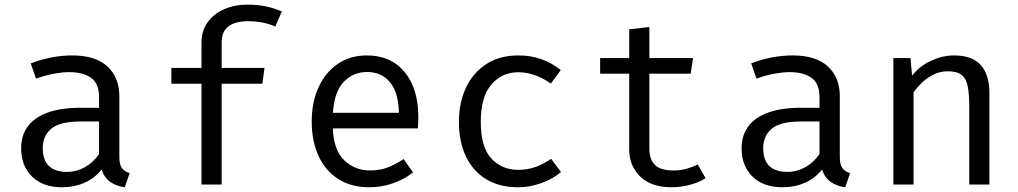

<svg xmlns="http://www.w3.org/2000/svg" viewBox="-20 -788 4348 820"><path d="M489.7 -117.9Q489.7 -85.1 500.5 -70.3Q511.3 -55.4 533.8 -48.7L512.8 11.8Q477.9 7.2 451.8 -10.5Q425.6 -28.2 413.8 -64.1Q384.6 -26.7 340.8 -7.4Q296.9 11.8 244.6 11.8Q163.6 11.8 116.9 -33.8Q70.3 -79.5 70.3 -154.9Q70.3 -238.5 135.4 -283.1Q200.5 -327.7 323.6 -327.7H403.1V-372.8Q403.1 -431.3 369 -455.6Q334.9 -480 274.4 -480Q247.7 -480 211.8 -473.6Q175.9 -467.2 133.8 -452.3L111.3 -517.4Q160.5 -535.9 204.4 -543.6Q248.2 -551.3 287.7 -551.3Q388.2 -551.3 439 -504.1Q489.7 -456.9 489.7 -376.9ZM266.7 -53.8Q306.7 -53.8 342.8 -74.1Q379 -94.4 403.1 -130.3V-269.2H325.1Q235.9 -269.2 199.2 -238.5Q162.6 -207.7 162.6 -155.9Q162.6 -53.8 266.7 -53.8Z M1037.4 -768.2Q1081 -768.2 1116.4 -760.5Q1151.8 -752.8 1183.6 -739L1155.9 -674.9Q1129.7 -686.2 1100.3 -691.8Q1070.8 -697.4 1040 -697.4Q926.7 -697.4 926.7 -607.7V-497.9H1109.7L1100.5 -430.3H926.7V0H840.5V-430.3H711.8V-497.9H840.5V-605.6Q840.5 -655.9 866.4 -692.3Q892.3 -728.7 936.9 -748.5Q981.5 -768.2 1037.4 -768.2Z M1401.5 -239.5Q1405.1 -145.6 1451 -102.8Q1496.9 -60 1559.5 -60Q1601 -60 1634.4 -72.3Q1667.7 -84.6 1703.6 -108.7L1744.1 -51.8Q1706.7 -22.1 1657.9 -5.1Q1609.2 11.8 1558.5 11.8Q1479.5 11.8 1424.4 -23.6Q1369.2 -59 1340.3 -122.3Q1311.3 -185.6 1311.3 -269.2Q1311.3 -351.3 1340.3 -414.9Q1369.2 -478.5 1422.3 -514.9Q1475.4 -551.3 1547.2 -551.3Q1649.2 -551.3 1707.9 -480.5Q1766.7 -409.7 1766.7 -286.7Q1766.7 -272.8 1765.9 -260.5Q1765.1 -248.2 1764.6 -239.5ZM1548.2 -480.5Q1488.2 -480.5 1447.7 -437.9Q1407.2 -395.4 1402.1 -306.2H1683.6Q1682.1 -392.8 1645.6 -436.7Q1609.2 -480.5 1548.2 -480.5Z M2193.3 -62.6Q2233.8 -62.6 2269 -75.6Q2304.1 -88.7 2333.8 -109.7L2375.9 -53.3Q2340.5 -23.1 2290.8 -5.6Q2241 11.8 2193.3 11.8Q2112.8 11.8 2056.2 -22.8Q1999.5 -57.4 1969.7 -120.3Q1940 -183.1 1940 -267.7Q1940 -348.7 1969.7 -412.8Q1999.5 -476.9 2056.4 -514.1Q2113.3 -551.3 2194.4 -551.3Q2297.4 -551.3 2374.9 -488.7L2332.8 -431.3Q2262.6 -479.5 2193.3 -479.5Q2123.6 -479.5 2078.5 -426.9Q2033.3 -374.4 2033.3 -267.7Q2033.3 -159.5 2078.5 -111Q2123.6 -62.6 2193.3 -62.6Z M2993.3 -27.2Q2965.6 -8.7 2926.2 1.5Q2886.7 11.8 2848.7 11.8Q2761.5 11.8 2714.4 -33.8Q2667.2 -79.5 2667.2 -151.3V-473.3H2543.1V-540H2667.2V-662.6L2753.3 -672.8V-540H2940L2929.7 -473.3H2753.3V-152.3Q2753.3 -107.2 2777.2 -83.6Q2801 -60 2856.4 -60Q2886.7 -60 2912.3 -67.2Q2937.9 -74.4 2960 -85.6Z M3566.7 -117.9Q3566.7 -85.1 3577.4 -70.3Q3588.2 -55.4 3610.8 -48.7L3589.7 11.8Q3554.9 7.2 3528.7 -10.5Q3502.6 -28.2 3490.8 -64.1Q3461.5 -26.7 3417.7 -7.4Q3373.8 11.8 3321.5 11.8Q3240.5 11.8 3193.8 -33.8Q3147.2 -79.5 3147.2 -154.9Q3147.2 -238.5 3212.3 -283.1Q3277.4 -327.7 3400.5 -327.7H3480V-372.8Q3480 -431.3 3445.9 -455.6Q3411.8 -480 3351.3 -480Q3324.6 -480 3288.7 -473.6Q3252.8 -467.2 3210.8 -452.3L3188.2 -517.4Q3237.4 -535.9 3281.3 -543.6Q3325.1 -551.3 3364.6 -551.3Q3465.1 -551.3 3515.9 -504.1Q3566.7 -456.9 3566.7 -376.9ZM3343.6 -53.8Q3383.6 -53.8 3419.7 -74.1Q3455.9 -94.4 3480 -130.3V-269.2H3402.1Q3312.8 -269.2 3276.2 -238.5Q3239.5 -207.7 3239.5 -155.9Q3239.5 -53.8 3343.6 -53.8Z M3795.4 0V-540H3868.7L3875.4 -465.1Q3908.2 -506.7 3957.4 -529Q4006.7 -551.3 4053.8 -551.3Q4133.3 -551.3 4169.5 -509.2Q4205.6 -467.2 4205.6 -392.3V0H4119.5V-328.7Q4119.5 -384.1 4113.3 -417.9Q4107.2 -451.8 4087.4 -467.7Q4067.7 -483.6 4027.2 -483.6Q3995.4 -483.6 3967.4 -469.7Q3939.5 -455.9 3917.7 -435.1Q3895.9 -414.4 3881.5 -393.3V0Z"/></svg>

Font: FiraCode Nerd Font
Style: Regular
Weight: 400
Designer: Carrois Corporate, Edenspiekermann AG, Nikita Prokopov
Foundry: Carrois Corporate, Edenspiekermann AG, Nikita Prokopov
Version: Version 6.002;Nerd Fonts 2.1.0